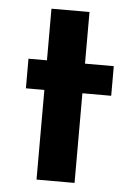

<svg xmlns="http://www.w3.org/2000/svg" viewBox="-48 -667 491 704"><g transform="rotate(5 197.0 -314.5)"><path d="M113 -629H253V-439H359V-330H253V0H113V-330H45V-439H113Z"/></g></svg>

Font: Reem Kufi Fun
Style: Regular
Weight: 400
Designer: Khaled Hosny
Version: Version 1.005